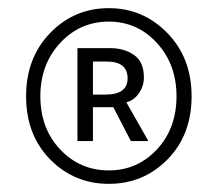

<svg xmlns="http://www.w3.org/2000/svg" viewBox="-20 -809 490 471"><path d="M44 -573Q44 -667 103 -728Q162 -789 247 -789Q331 -789 390.5 -728Q450 -667 450 -573Q450 -478 391 -418Q332 -358 247 -358Q162 -358 103 -418Q44 -478 44 -573ZM247 -391Q317 -391 365 -442.5Q413 -494 413 -573Q413 -651 365 -703.5Q317 -756 247 -756Q176 -756 127.5 -703.5Q79 -651 79 -573Q79 -494 127.5 -442.5Q176 -391 247 -391ZM170 -463V-691H249Q285 -691 309 -674Q333 -657 333 -619Q333 -598 321 -580.5Q309 -563 290 -558L344 -463H301L258 -546H208V-463ZM208 -577H239Q293 -577 293 -617Q293 -658 242 -658H208Z"/></svg>

Font: NotoSansHansLight
Style: Regular
Weight: 300
Designer: Ryoko NISHIZUKA  (kana & ideographs); Paul D. Hunt (Latin, Greek & Cyrillic); Wenlong ZHANG  (bopomofo); Sandoll Communi
Foundry: Adobe Systems Incorporated
Version: Version 1.00;December 8, 2021;FontCreator 13.0.0.2675 64-bit